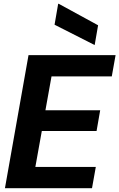

<svg xmlns="http://www.w3.org/2000/svg" viewBox="-20 -990 628 1010"><path d="M6 0 130 -700H588L568 -588H251L219 -410H507L488 -301H200L166 -112H484L464 0ZM478 -753 267 -860 286 -970H289L496 -857Z"/></svg>

Font: DM Sans 36pt ExtraBold
Style: Italic
Weight: 800
Italic angle: -10°
Designer: Colophon Foundry, Jonny Pinhorn
Foundry: Colophon Foundry
Version: Version 4.004;gftools[0.9.30]